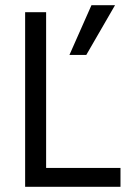

<svg xmlns="http://www.w3.org/2000/svg" viewBox="-20 -721 517 741"><path d="M445 0H77V-674H158V-73H445ZM313 -509H248L333 -701H424Z"/></svg>

Font: Hind Siliguri
Style: Regular
Weight: 400
Designer: Jyotish Sonowal
Foundry: Indian Type Foundry
Version: Version 1.000;PS 1.0;hotconv 1.0.86;makeotf.lib2.5.63406; tt